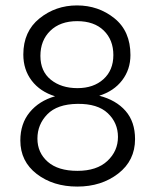

<svg xmlns="http://www.w3.org/2000/svg" viewBox="-20 -680 573 708"><path d="M264.5 -602Q202 -602 165.5 -566.5Q129 -531 129 -474Q129 -417 167.5 -386Q206 -355 265.5 -355Q325 -355 361.5 -388Q398 -421 398 -477Q398 -533 362.5 -567.5Q327 -602 264.5 -602ZM265.5 -297Q191 -296 154.5 -258.5Q118 -221 118 -169Q118 -117 156 -83.5Q194 -50 265.5 -50Q337 -50 376 -86.5Q415 -123 415 -175Q415 -227 377.5 -262.5Q340 -298 265.5 -297ZM478 -167Q478 -88 416 -40Q354 8 265 8Q176 8 115.5 -38.5Q55 -85 55 -162Q55 -224 89.5 -266Q124 -308 183 -325Q128 -342 97 -382.5Q66 -423 66 -479Q66 -564 125.5 -612Q185 -660 264 -660Q343 -660 402 -612.5Q461 -565 461 -477Q461 -424 430.5 -384Q400 -344 346 -327Q408 -311 443 -271Q478 -231 478 -167Z"/></svg>

Font: Hind Jalandhar Light
Style: Regular
Weight: 300
Designer: Namrata Goyal
Foundry: Indian Type Foundry
Version: Version 0.702;PS 1.0;hotconv 1.0.81;makeotf.lib2.5.63406